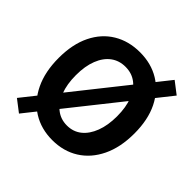

<svg xmlns="http://www.w3.org/2000/svg" viewBox="-208 -963 1186 1186"><g transform="rotate(45 385.0 -370.5)"><path d="M125.7 43.1 48.4 -16.3 658.4 -784.1 735.9 -724.5ZM387 13.8Q289.3 13.8 214.5 -32.8Q139.7 -79.4 97.8 -166.4Q55.9 -253.3 55.9 -373.6Q55.9 -494 97.8 -579.1Q139.7 -664.2 214.5 -709Q289.3 -753.8 387 -753.8Q484.7 -753.8 559 -708.6Q633.3 -663.4 675.2 -578.7Q717.1 -494 717.1 -373.6Q717.1 -253.3 675.2 -166.4Q633.3 -79.4 559 -32.8Q484.7 13.8 387 13.8ZM387 -114Q442.1 -114 482 -146Q521.8 -178 544 -236.3Q566.3 -294.5 566.3 -373.6Q566.3 -452.6 544 -509.5Q521.8 -566.4 482 -596.6Q442.1 -626.8 387 -626.8Q332 -626.8 291.6 -596.6Q251.1 -566.4 228.8 -509.5Q206.4 -452.6 206.4 -373.6Q206.4 -294.5 228.8 -236.3Q251.1 -178 291.6 -146Q332 -114 387 -114Z"/></g></svg>

Font: Noto Sans JP
Style: Regular
Weight: 100
Designer: Ryoko NISHIZUKA 西塚涼子 (kana, bopomofo & ideographs); Paul D. Hunt (Latin, Greek & Cyrillic); Sandoll Communications 산돌커뮤니
Foundry: Adobe
Version: Version 2.004;hotconv 1.0.118;makeotfexe 2.5.65603